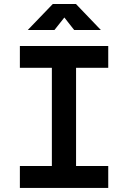

<svg xmlns="http://www.w3.org/2000/svg" viewBox="-20 -918 626 938"><path d="M77.1 0H508.8V-106.9H351.6V-586.9H508.8V-693.4H77.1V-586.9H233.4V-106.9H77.1ZM115.7 -771.5H246.1L294.4 -832.5L342.3 -771.5H472.7L351.1 -898.4H237.8Z"/></svg>

Font: Cascadia Code PL SemiBold
Style: Regular
Weight: 600
Monospace: yes
Designer: Aaron Bell
Foundry: Saja Typeworks
Version: Version 2404.023